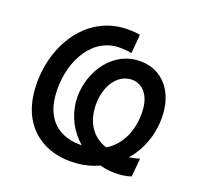

<svg xmlns="http://www.w3.org/2000/svg" viewBox="-83 -618 754 716"><g transform="rotate(15 293.5 -260.5)"><path d="M271 6C303 6 332 1 359 -9C384 0 410 5 437 5C451 5 467 4 482 0L495 -72C482 -69 468 -67 453 -66C505 -116 535 -187 535 -263C535 -357 478 -424 389 -424C277 -424 209 -313 209 -218C209 -158 233 -104 272 -64C185 -69 129 -121 129 -218C129 -336 195 -453 303 -453C318 -453 346 -449 362 -444L375 -518C355 -524 325 -527 307 -527C148 -527 49 -373 49 -214C49 -71 145 6 271 6ZM283 -208C283 -282 323 -349 384 -349C429 -349 458 -311 458 -256C458 -190 431 -113 362 -80C314 -100 283 -143 283 -208Z"/></g></svg>

Font: Fixel Text 20240404
Style: Italic
Weight: 400
Width: 4
Italic angle: -10°
Designer: AlfaBravo + MacPaw
Foundry: Kyrylo Tkachov, Marchela Mozhyna, Serhii Makarenko, Maria Weinstein, Zakhar Kryvoshyya
Version: Version 1.211;Glyphs 3.2 (3225)